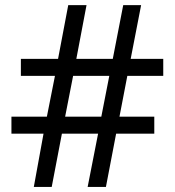

<svg xmlns="http://www.w3.org/2000/svg" viewBox="-20 -734 686 754"><path d="M480 -436 449.2 -275.9H585.9V-209H436L396 0H324.2L365.2 -209H223.1L183.1 0H112.8L150.9 -209H24.9V-275.9H164.1L195.8 -436H62V-502.9H208L248 -713.9H319.8L279.8 -502.9H422.9L463.9 -713.9H534.2L493.2 -502.9H621.1V-436ZM235.8 -275.9H377.9L409.2 -436H267.1Z"/></svg>

Font: WenQuanYi Micro Hei
Style: Regular
Weight: 400
Foundry: Ascender Corporation
Version: Version 0.2.0-beta